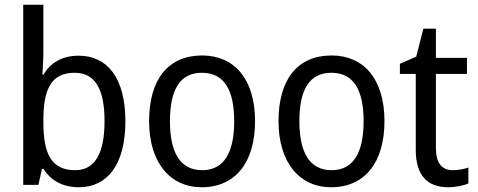

<svg xmlns="http://www.w3.org/2000/svg" viewBox="-20 -780 2015 810"><path d="M163 -563V-760H78V0H142L157 -68H163C193 -21 241 10 313 10C433 10 509 -86 509 -268C509 -451 433 -545 312 -545C240 -545 193 -514 163 -465H159C160 -490 163 -527 163 -563ZM295 -473C381 -473 421 -405 421 -269C421 -132 380 -62 297 -62C197 -62 163 -131 163 -263V-273C163 -401 194 -473 295 -473Z M1056 -269C1056 -448 967 -546 833 -546C690 -546 609 -446 609 -269C609 -95 697 10 831 10C973 10 1056 -95 1056 -269ZM697 -269C697 -400 738 -473 832 -473C926 -473 968 -400 968 -269C968 -138 926 -62 833 -62C739 -62 697 -138 697 -269Z M1602 -269C1602 -448 1513 -546 1379 -546C1236 -546 1155 -446 1155 -269C1155 -95 1243 10 1377 10C1519 10 1602 -95 1602 -269ZM1243 -269C1243 -400 1284 -473 1378 -473C1472 -473 1514 -400 1514 -269C1514 -138 1472 -62 1379 -62C1285 -62 1243 -138 1243 -269Z M1890 -62C1845 -62 1819 -92 1819 -153V-468H1950V-536H1819V-659H1766L1736 -541L1667 -511V-468H1734V-148C1734 -30 1792 10 1871 10C1902 10 1936 3 1956 -6V-73C1939 -67 1913 -62 1890 -62Z"/></svg>

Font: Noto Sans Bengali UI SemiCondensed
Style: Regular
Weight: 400
Width: 4
Designer: Jelle Bosma - Monotype Design Team
Foundry: Monotype Imaging Inc.
Version: Version 2.003